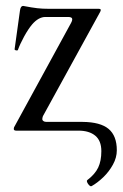

<svg xmlns="http://www.w3.org/2000/svg" viewBox="-20 -445 418 654"><path d="M279.8 181.2Q276.9 176.8 276.1 173.3Q275.4 169.9 277.3 168.5Q303.7 148.4 314.5 125.7Q325.2 103 325.2 69.8Q325.2 34.2 304.4 17.1Q283.7 0 247.1 0H35.2Q26.9 0 26.9 -5.9Q27.3 -8.8 27.8 -11.2L222.2 -367.2Q226.1 -374 226.1 -379.4Q226.1 -387.2 211.9 -387.2H134.8Q111.3 -387.2 89.4 -361.8Q76.2 -346.2 62 -320.3Q47.9 -294.4 41 -274.9Q40.5 -273.4 38.3 -273.2Q36.1 -272.9 34.2 -273.4Q32.2 -273.9 30.8 -275.1Q29.3 -276.4 29.8 -277.8L47.9 -408.2Q49.8 -424.8 59.1 -424.8Q89.8 -418.9 107.2 -417Q124.5 -415 147 -415H315.9Q323.2 -415 323.2 -411.1Q323.2 -408.7 321.8 -406.2Q321.8 -404.8 320.8 -403.8L127 -50.8L126.5 -50.3Q125.5 -47.4 124.8 -44.7Q124 -42 124 -39.1Q124 -35.6 127.7 -32.7Q131.3 -29.8 138.2 -29.8H261.2Q321.8 -29.3 349.9 -5.9Q377.9 17.6 377.9 66.9Q377.9 91.8 364.7 115.7Q351.6 139.6 331.8 158.7Q312 177.7 292 189Q289.6 190.4 286.4 188.2Q283.2 186 279.8 181.2Z"/></svg>

Font: Junicode Two Beta VF
Style: Regular
Weight: 400
Designer: Peter S. Baker
Foundry: Briery Creek Software
Version: Version 1.031 beta; ttfautohint (v1.8.1.43-b0c9)